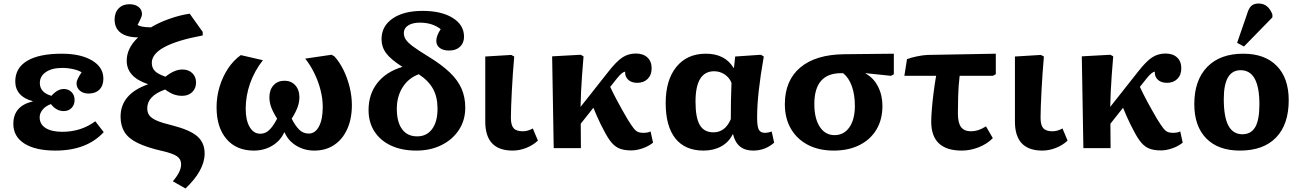

<svg xmlns="http://www.w3.org/2000/svg" viewBox="-20 -844 7412 1094"><path d="M296 14Q182 14 119 -26Q56 -66 56 -138Q56 -240 166 -266V-268Q118 -280 92.5 -309Q67 -338 67 -380Q67 -457 135 -497.5Q203 -538 332 -538Q440 -538 504.5 -499.5Q569 -461 569 -396Q569 -356 546.5 -333.5Q524 -311 485 -311Q454 -311 435 -327.5Q416 -344 416 -370Q416 -390 445 -432Q428 -443 397.5 -450Q367 -457 335 -457Q276 -457 241.5 -433.5Q207 -410 207 -371Q207 -317 273 -298Q308 -337 343 -337Q370 -337 387.5 -319.5Q405 -302 405 -274Q405 -246 387.5 -228.5Q370 -211 343 -211Q301 -211 270 -251Q240 -240 223 -219.5Q206 -199 206 -175Q206 -136 240 -114.5Q274 -93 335 -93Q442 -93 523 -153L571 -91Q474 14 296 14Z M1037 230 965 189Q990 159 1001 136Q1012 113 1012 92Q1012 63 988.5 46.5Q965 30 903 16Q816 -4 764 -29.5Q712 -55 689.5 -91.5Q667 -128 667 -179Q667 -308 822 -363V-365Q702 -405 702 -498Q702 -570 767 -631Q703 -631 668 -657Q633 -683 633 -733Q633 -772 656 -796Q679 -820 717 -820Q750 -820 769.5 -804.5Q789 -789 789 -763Q789 -756 784 -743.5Q779 -731 764 -702Q772 -696 789 -692.5Q806 -689 840 -688Q884 -715 944.5 -736.5Q1005 -758 1061 -766L1135 -662V-642Q845 -588 845 -486Q845 -457 863 -439Q881 -421 923 -407Q974 -448 1019 -448Q1054 -448 1075.5 -427.5Q1097 -407 1097 -374Q1097 -340 1075 -319Q1053 -298 1018 -298Q993 -298 970.5 -306Q948 -314 921 -334Q819 -298 819 -227Q819 -203 831 -186.5Q843 -170 874 -156.5Q905 -143 960 -130Q1062 -104 1104 -67.5Q1146 -31 1146 31Q1146 126 1037 230Z M1426 14Q1327 14 1270.5 -52Q1214 -118 1214 -233Q1214 -293 1231 -349.5Q1248 -406 1279 -453Q1310 -500 1352 -530L1478 -501Q1430 -440 1405 -369Q1380 -298 1380 -224Q1380 -159 1402.5 -120.5Q1425 -82 1463 -82Q1493 -82 1515.5 -104.5Q1538 -127 1559 -168Q1535 -206 1525 -234Q1515 -262 1515 -290Q1515 -332 1538.5 -358Q1562 -384 1601 -384Q1639 -384 1662.5 -358Q1686 -332 1686 -290Q1686 -262 1675.5 -233Q1665 -204 1642 -168Q1662 -128 1684.5 -105.5Q1707 -83 1739 -83Q1776 -83 1797.5 -123.5Q1819 -164 1819 -235Q1819 -281 1806.5 -330.5Q1794 -380 1771 -427Q1748 -474 1719 -510L1869 -532L1885 -523Q1914 -492 1936.5 -446.5Q1959 -401 1972 -348.5Q1985 -296 1985 -246Q1985 -167 1958.5 -108.5Q1932 -50 1884 -18Q1836 14 1771 14Q1714 14 1668 -14Q1622 -42 1602 -89H1599Q1578 -42 1531.5 -14Q1485 14 1426 14Z M2352 14Q2269 14 2208 -14.5Q2147 -43 2113.5 -95Q2080 -147 2080 -217Q2080 -307 2130 -371Q2180 -435 2273 -463Q2207 -505 2180.5 -540.5Q2154 -576 2154 -621Q2154 -695 2217 -738.5Q2280 -782 2388 -782Q2495 -782 2559.5 -742Q2624 -702 2624 -635Q2624 -599 2601 -577.5Q2578 -556 2539 -556Q2505 -556 2485.5 -571Q2466 -586 2466 -611Q2466 -640 2491 -678Q2443 -715 2373 -715Q2330 -715 2305.5 -699Q2281 -683 2281 -656Q2281 -636 2292 -619Q2303 -602 2333 -579.5Q2363 -557 2419 -523Q2496 -476 2542.5 -431.5Q2589 -387 2610 -338.5Q2631 -290 2631 -231Q2631 -159 2595 -104Q2559 -49 2496 -17.5Q2433 14 2352 14ZM2357 -67Q2411 -67 2442 -108.5Q2473 -150 2473 -225Q2473 -291 2447.5 -337.5Q2422 -384 2366 -421Q2307 -399 2274 -346.5Q2241 -294 2241 -224Q2241 -149 2271 -108Q2301 -67 2357 -67Z M2901 14Q2745 14 2745 -151Q2745 -190 2745 -244.5Q2745 -299 2745 -355Q2745 -411 2745 -456Q2745 -501 2745 -522L2893 -531L2910 -522Q2906 -477 2902.5 -427Q2899 -377 2896.5 -328.5Q2894 -280 2892.5 -239.5Q2891 -199 2891 -173Q2891 -131 2906.5 -113.5Q2922 -96 2959 -96Q2987 -96 3016 -112L3045 -43Q3018 -17 2979 -1.5Q2940 14 2901 14Z M3577 13Q3539 13 3513 3.5Q3487 -6 3466 -30Q3445 -54 3423 -97Q3414 -113 3402.5 -136.5Q3391 -160 3380 -185Q3369 -210 3361 -230L3289 -139L3290 0H3135L3126 -523L3289 -532L3305 -523Q3300 -463 3296.5 -415Q3293 -367 3291 -324Q3289 -281 3288 -235L3446 -435Q3492 -494 3526 -516.5Q3560 -539 3603 -539Q3645 -539 3669 -516.5Q3693 -494 3693 -455Q3693 -417 3670.5 -394.5Q3648 -372 3611 -372Q3578 -372 3559 -390Q3540 -408 3542 -436Q3524 -433 3496 -398L3457 -349Q3474 -312 3499 -265.5Q3524 -219 3555 -166Q3576 -132 3589 -115Q3602 -98 3614.5 -92.5Q3627 -87 3646 -87Q3657 -87 3666 -88.5Q3675 -90 3687 -95L3701 -31Q3676 -11 3642 1Q3608 13 3577 13Z M3989 14Q3883 14 3828 -55.5Q3773 -125 3773 -257Q3773 -388 3834 -463Q3895 -538 4002 -538Q4111 -538 4160 -457H4162L4169 -522L4316 -532L4332 -522Q4313 -414 4303.5 -329Q4294 -244 4294 -174Q4294 -124 4303.5 -105.5Q4313 -87 4339 -87Q4346 -87 4356.5 -89Q4367 -91 4377 -95L4391 -31Q4340 14 4271 14Q4179 14 4157 -79H4155Q4133 -34 4089.5 -10Q4046 14 3989 14ZM4045 -90Q4112 -90 4144 -165Q4144 -217 4145 -274Q4146 -331 4148 -372Q4136 -402 4109 -420Q4082 -438 4049 -438Q3943 -438 3943 -265Q3943 -173 3967.5 -131.5Q3992 -90 4045 -90Z M4730 14Q4646 14 4583.5 -18.5Q4521 -51 4486.5 -110.5Q4452 -170 4452 -250Q4452 -385 4539.5 -459Q4627 -533 4789 -535L5073 -538V-421L5057 -412L4912 -427V-425Q4957 -401 4982.5 -351.5Q5008 -302 5008 -241Q5008 -163 4974 -106Q4940 -49 4877.5 -17.5Q4815 14 4730 14ZM4735 -74Q4789 -74 4820 -119Q4851 -164 4851 -241Q4851 -305 4833.5 -353.5Q4816 -402 4784 -427H4772Q4620 -427 4620 -251Q4620 -169 4651 -121.5Q4682 -74 4735 -74Z M5460 14Q5286 14 5286 -151Q5286 -177 5289.5 -221Q5293 -265 5299.5 -316Q5306 -367 5314 -412H5133L5148 -507Q5171 -516 5205.5 -523Q5240 -530 5264 -531L5654 -538V-421L5637 -412H5448Q5441 -355 5439.5 -295Q5438 -235 5438 -198Q5438 -144 5456 -120Q5474 -96 5513 -96Q5534 -96 5554 -102.5Q5574 -109 5598 -124L5637 -57Q5605 -24 5557 -5Q5509 14 5460 14Z M5919 14Q5763 14 5763 -151Q5763 -190 5763 -244.5Q5763 -299 5763 -355Q5763 -411 5763 -456Q5763 -501 5763 -522L5911 -531L5928 -522Q5924 -477 5920.5 -427Q5917 -377 5914.5 -328.5Q5912 -280 5910.5 -239.5Q5909 -199 5909 -173Q5909 -131 5924.5 -113.5Q5940 -96 5977 -96Q6005 -96 6034 -112L6063 -43Q6036 -17 5997 -1.5Q5958 14 5919 14Z M6595 13Q6557 13 6531 3.5Q6505 -6 6484 -30Q6463 -54 6441 -97Q6432 -113 6420.5 -136.5Q6409 -160 6398 -185Q6387 -210 6379 -230L6307 -139L6308 0H6153L6144 -523L6307 -532L6323 -523Q6318 -463 6314.5 -415Q6311 -367 6309 -324Q6307 -281 6306 -235L6464 -435Q6510 -494 6544 -516.5Q6578 -539 6621 -539Q6663 -539 6687 -516.5Q6711 -494 6711 -455Q6711 -417 6688.5 -394.5Q6666 -372 6629 -372Q6596 -372 6577 -390Q6558 -408 6560 -436Q6542 -433 6514 -398L6475 -349Q6492 -312 6517 -265.5Q6542 -219 6573 -166Q6594 -132 6607 -115Q6620 -98 6632.5 -92.5Q6645 -87 6664 -87Q6675 -87 6684 -88.5Q6693 -90 6705 -95L6719 -31Q6694 -11 6660 1Q6626 13 6595 13Z M7045 14Q6921 14 6853 -55.5Q6785 -125 6785 -251Q6785 -386 6858 -462Q6931 -538 7064 -538Q7187 -538 7255 -468.5Q7323 -399 7323 -273Q7323 -135 7251 -60.5Q7179 14 7045 14ZM7059 -79Q7108 -79 7132 -119.5Q7156 -160 7156 -250Q7156 -444 7049 -444Q6953 -444 6953 -280Q6953 -177 6979.5 -128Q7006 -79 7059 -79ZM7068 -579 7029 -600 7085 -762Q7095 -797 7110 -810.5Q7125 -824 7152 -824Q7206 -824 7230 -762V-745Z"/></svg>

Font: Literata 7pt
Style: Bold
Weight: 700
Designer: Latin by Veronika Burian and Jose Scaglione. Greek by Irene Vlachou. Cyrillic by Vera Evstafieva.
Foundry: TypeTogether
Version: Version 3.002